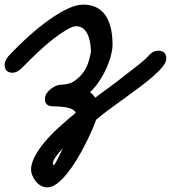

<svg xmlns="http://www.w3.org/2000/svg" viewBox="-66 -414 738 829"><path d="M574 -172Q594 -195 617 -195Q652 -195 652 -161Q652 -146 637 -127Q622 -108 597 -86Q572 -64 540.5 -40.5Q509 -17 476 7Q441 33 409.5 55.5Q378 78 349 103Q343 121 330.5 149.5Q318 178 301.5 210.5Q285 243 265 276Q245 309 223.5 335.5Q202 362 180.5 378.5Q159 395 139 395Q122 395 109 387Q96 379 87 367Q78 355 73 342Q68 329 68 319Q68 293 83.5 263Q99 233 125 201.5Q151 170 186.5 137.5Q222 105 261 73Q256 60 234 53Q212 46 163 45Q128 45 128 14Q128 -1 136.5 -12.5Q145 -24 156 -32Q167 -40 177.5 -44Q188 -48 193 -48Q232 -48 257 -65.5Q282 -83 297 -106.5Q312 -130 318.5 -154.5Q325 -179 327 -193Q322 -298 264 -301Q248 -301 221.5 -285.5Q195 -270 163 -245Q131 -220 96.5 -187.5Q62 -155 29 -121Q8 -100 -11 -100Q-46 -100 -46 -135Q-46 -150 -30 -171Q13 -217 58 -257.5Q103 -298 146 -328.5Q189 -359 226.5 -376.5Q264 -394 293 -394Q356 -394 388 -349.5Q420 -305 420 -219Q420 -205 414.5 -180.5Q409 -156 397 -127.5Q385 -99 366.5 -69.5Q348 -40 323 -16Q336 -6 345 8Q356 0 365.5 -7.5Q375 -15 385 -22Q394 -28 402 -34Q410 -40 418 -46Q431 -56 444.5 -66Q458 -76 470 -86Q504 -112 532.5 -134.5Q561 -157 574 -172ZM167 299Q172 294 182.5 273.5Q193 253 206 225Q186 247 174 264Q162 281 162 293Q162 296 167 299ZM292 149Q266 169 244.5 188.5Q223 208 206 225Q218 199 230.5 171Q243 143 253 120Z"/></svg>

Font: Discipuli Britannica Bold
Style: Regular
Weight: 700
Designer: Peter Wiegel
Foundry: Peter Wiegel
Version: Version 0.001 2009